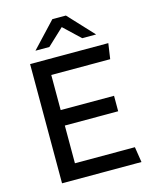

<svg xmlns="http://www.w3.org/2000/svg" viewBox="-130 -981 853 1067"><g transform="rotate(-15 296.5 -447.5)"><path d="M489 -750H409L315 -839L220 -750H140L276 -895H354ZM529 -597H190V-395H497V-306H190V-89H535L549 0H92V-686H542Z"/></g></svg>

Font: Chivo
Style: Regular
Weight: 400
Designer: Hector Gatti
Foundry: Omnibus-Type
Version: Version 1.006; ttfautohint (v1.4.1)